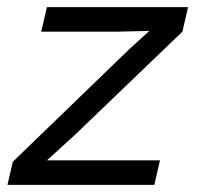

<svg xmlns="http://www.w3.org/2000/svg" viewBox="-20 -520 553 540"><path d="M1 0 16 -65 345 -383 400 -433 312 -431H96L112 -500H509L493 -431L190 -140L112 -69H220H430L414 0Z"/></svg>

Font: Work Sans
Style: Italic
Weight: 400
Italic angle: -13°
Designer: Wei Huang
Foundry: Wei Huang
Version: Version 2.012